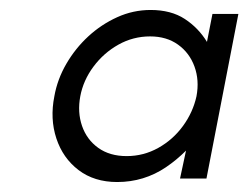

<svg xmlns="http://www.w3.org/2000/svg" viewBox="-20 -711 498 385"><path d="M215 -346Q169 -346 137.5 -370Q106 -394 93 -433.5Q80 -473 89 -518Q95 -552 113 -583Q131 -614 157 -638Q183 -662 215 -676.5Q247 -691 282 -691Q323 -691 350.5 -673Q378 -655 395 -627L406 -683H458L394 -353H341L353 -409Q334 -390 312.5 -375.5Q291 -361 266.5 -353.5Q242 -346 215 -346ZM234 -398Q268 -398 297.5 -414.5Q327 -431 347 -458.5Q367 -486 374 -518Q380 -550 370 -577.5Q360 -605 337 -621.5Q314 -638 281 -638Q247 -638 217.5 -621.5Q188 -605 167.5 -577.5Q147 -550 141 -518Q135 -486 144.5 -458.5Q154 -431 177 -414.5Q200 -398 234 -398Z"/></svg>

Font: Teachers
Style: Italic
Weight: 400
Italic angle: -11°
Designer: Alfredo Marco Pradil, Chank Diesel
Version: Version 1.001